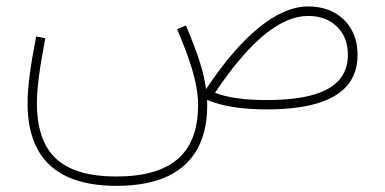

<svg xmlns="http://www.w3.org/2000/svg" viewBox="-20 -343 1206 602"><path d="M945.8 -293Q1002.4 -293 1036.6 -259.5Q1070.8 -226.1 1070.8 -170.9Q1070.8 -99.6 1008.3 -64.5Q945.8 -29.3 816.9 -29.3Q710.4 -29.3 654.3 -52.2Q734.4 -172.4 807.4 -232.7Q880.4 -293 945.8 -293ZM945.8 -322.8Q873.5 -322.8 792 -256.6Q710.4 -190.4 626 -63.5Q621.1 -102.5 606.2 -149.4Q591.3 -196.3 563 -263.2L535.2 -251.5Q559.6 -194.3 574 -151.6Q588.4 -108.9 594.7 -75.7Q601.1 -42.5 601.1 -13.7Q601.1 99.6 537.8 155Q474.6 210.4 344.7 210.4Q216.3 210.4 156 154.8Q95.7 99.1 95.7 -20Q95.7 -54.7 102.1 -103.5Q108.4 -152.3 122.1 -223.1L93.3 -228.5Q79.1 -155.3 72.8 -105.7Q66.4 -56.2 66.4 -20Q66.4 109.9 136.2 174.8Q206.1 239.7 345.2 239.7Q442.9 239.7 507.1 209Q571.3 178.2 602.1 117.9Q632.8 57.6 629.4 -29.8Q699.2 0 816.4 0Q911.6 0 974.9 -19Q1038.1 -38.1 1069.6 -75.9Q1101.1 -113.8 1101.1 -170.9Q1101.1 -216.3 1081.8 -250.5Q1062.5 -284.7 1027.6 -303.7Q992.7 -322.8 945.8 -322.8Z"/></svg>

Font: Estedad VF
Style: Regular
Weight: 100
Designer: Amin Abedi
Version: Version 7.3